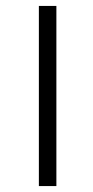

<svg xmlns="http://www.w3.org/2000/svg" viewBox="-20 -627 313 647"><path d="M111 0V-607H170V0Z"/></svg>

Font: Roundo
Style: Regular
Weight: 400
Designer: Namrata Goyal (Gurmukhi), Shiva Nallaperumal (Latin)
Foundry: Indian Type Foundry
Version: Version 1.000;PS 1.0;hotconv 1.0.88;makeotf.lib2.5.647800